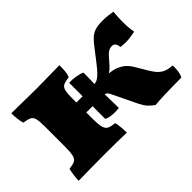

<svg xmlns="http://www.w3.org/2000/svg" viewBox="-83 -694 930 930"><g transform="rotate(-45 382.0 -229.5)"><path d="M32 2Q32 -13 35 -35.5Q38 -58 42 -71Q67 -73 80 -79.5Q93 -86 97.5 -105Q102 -124 102 -162V-299Q102 -337 97.5 -354Q93 -371 80 -377Q67 -383 41 -387Q37 -401 34.5 -422.5Q32 -444 32 -460Q48 -460 79.5 -459.5Q111 -459 145.5 -458.5Q180 -458 202 -458Q225 -458 255 -458.5Q285 -459 314 -459.5Q343 -460 362 -460Q362 -443 361 -425Q360 -407 353 -387Q328 -384 314.5 -378Q301 -372 296.5 -354.5Q292 -337 292 -299V-162Q292 -124 297 -105Q302 -86 315.5 -79.5Q329 -73 354 -71Q358 -59 360 -37Q362 -15 362 2Q341 1 301 0.5Q261 0 211 0Q162 0 114 0.5Q66 1 32 2ZM555 6Q536 -8 524.5 -20.5Q513 -33 501.5 -55.5Q490 -78 470 -121Q448 -168 438 -187Q428 -206 414 -206H283V-274H404Q419 -274 431.5 -278.5Q444 -283 459.5 -298Q475 -313 498 -343Q525 -377 542 -400Q559 -423 574.5 -437.5Q590 -452 610 -458.5Q630 -465 662 -465Q685 -465 702.5 -462.5Q720 -460 730 -458Q728 -440 727 -413Q726 -386 727.5 -360.5Q729 -335 733 -319Q714 -315 692 -312Q670 -309 634 -313Q631 -331 625 -338.5Q619 -346 607 -346Q594 -346 583.5 -340Q573 -334 559 -318Q544 -300 532.5 -287.5Q521 -275 511 -268Q501 -261 488 -259L479 -265Q505 -264 529 -258.5Q553 -253 574.5 -239Q596 -225 612 -198Q635 -159 649.5 -135Q664 -111 677.5 -98Q691 -85 707.5 -79Q724 -73 749 -71Q750 -55 747.5 -34.5Q745 -14 737 0Q720 0 687 0.5Q654 1 618.5 2Q583 3 555 6ZM419 -110Q400 -107 374.5 -109Q349 -111 335 -119V-366Q354 -368 380 -363.5Q406 -359 419 -352Q418 -302 417.5 -273.5Q417 -245 417 -237Q417 -229 417.5 -194.5Q418 -160 419 -110Z"/></g></svg>

Font: Vollkorn Black
Style: Regular
Weight: 900
Designer: Friedrich Althausen
Foundry: Friedrich Althausen
Version: Version 5.000